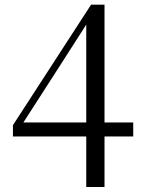

<svg xmlns="http://www.w3.org/2000/svg" viewBox="-20 -759 595 798"><path d="M338.5 18.2H414.4V-739.5H358.5L33.8 -238.8V-191.9H533.7V-250.1H72.5V-263.6L64.7 -230.6L216.8 -466.9L363.4 -695.6L326.8 -679.5H338.5V-211.7Z"/></svg>

Font: Source Han Serif CN VF
Style: Regular
Weight: 250
Designer: Ryoko NISHIZUKA 西塚涼子 (kana & ideographs); Frank Grießhammer (Latin, Greek & Cyrillic); Wenlong ZHANG 张文龙 (bopomofo); San
Foundry: Adobe
Version: Version 2.002;hotconv 1.1.0;makeotfexe 2.6.0